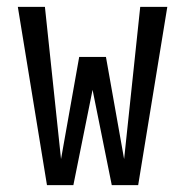

<svg xmlns="http://www.w3.org/2000/svg" viewBox="-20 -540 540 560"><path d="M117 0 32 -520H111L158 -76L211 -374H289L342 -76L389 -520H468L383 0H306L250 -278L194 0Z"/></svg>

Font: Iosevka Fuck
Style: Regular
Weight: 400
Monospace: yes
Designer: Belleve Invis
Foundry: Belleve Invis
Version: Version 28.0.7; ttfautohint (v1.8.3)